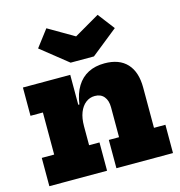

<svg xmlns="http://www.w3.org/2000/svg" viewBox="-121 -955 994 1062"><g transform="rotate(-15 375.5 -424.0)"><path d="M454.5 -629.5H321L167.5 -752L240.5 -848L388 -762L533.5 -846.5L606.5 -751ZM301.5 -162H361V0H30.5V-162H101.5V-403H30.5V-565H301.5ZM473 -162V-333.5Q473 -372 454.5 -394.5Q436 -417 402 -417Q372.5 -417 349.8 -399.2Q327 -381.5 314.2 -349Q301.5 -316.5 301.5 -271L272 -393.5H308Q316.5 -454.5 341.8 -495.5Q367 -536.5 407 -557Q447 -577.5 500.5 -577.5Q584.5 -577.5 628.8 -529.8Q673 -482 673 -393V-162H738.5V0H414.5V-162Z"/></g></svg>

Font: Hepta Slab ExtraBold
Style: Regular
Weight: 800
Designer: Michael LaGattuta
Foundry: Michael LaGattuta
Version: Version 1.102